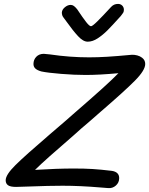

<svg xmlns="http://www.w3.org/2000/svg" viewBox="-20 -977 762 981"><path d="M495 -19Q389 -28 300 -28Q231 -28 127 -24L62 -22Q33 -22 21 -30.5Q9 -39 9 -56Q9 -84 59 -133.5Q109 -183 235 -291Q331 -373 354 -394Q451 -478 504.5 -526.5Q558 -575 585 -603Q487 -594 418 -594Q361 -594 292.5 -599.5Q224 -605 191 -612Q170 -618 160.5 -627Q151 -636 151 -650Q151 -672 165.5 -687Q180 -702 204 -702L235 -699Q337 -684 435 -684Q479 -684 528 -687Q577 -690 652 -697Q666 -698 681 -694Q696 -690 706 -682Q722 -670 722 -650Q722 -618 669 -564.5Q616 -511 493 -405L437 -356Q416 -338 396 -321Q376 -304 358 -287Q284 -223 234.5 -179Q185 -135 159 -109Q271 -116 357 -116Q412 -116 452.5 -113.5Q493 -111 552 -104Q589 -98 589 -67Q589 -44 572 -29Q555 -14 533 -16ZM613 -927Q613 -918 609.5 -912Q606 -906 597 -895Q552 -845 528.5 -821.5Q505 -798 479 -781Q453 -764 428 -764Q405 -764 379 -792Q353 -820 321 -865Q312 -878 304 -888Q296 -898 296 -913Q297 -928 311.5 -940Q326 -952 341 -952Q350 -952 357.5 -946.5Q365 -941 374 -930Q404 -885 420.5 -864Q437 -843 445 -843Q452 -843 477 -867.5Q502 -892 548 -942Q562 -957 583 -957Q596 -957 604.5 -948.5Q613 -940 613 -927Z"/></svg>

Font: Mali Medium
Style: Italic
Weight: 500
Italic angle: -10°
Version: Version 1.000; ttfautohint (v1.6)